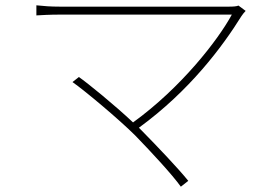

<svg xmlns="http://www.w3.org/2000/svg" viewBox="-20 -679 1040 723"><path d="M878 -658C871 -655 859 -654 843 -654H205C170 -654 145 -656 117 -659V-621C135 -622 167 -624 205 -624H853C801 -528 662 -349 481 -218C411 -284 309 -367 277 -389L253 -370C300 -337 429 -229 490 -168C552 -104 628 -22 661 24L689 2C651 -45 574 -126 514 -187L503 -198C695 -338 818 -504 889 -618C893 -624 899 -632 905 -638Z"/></svg>

Font: Source Han Sans CN ExtraLight
Style: Regular
Weight: 250
Designer: Ryoko NISHIZUKA (kana & ideographs); Paul D. Hunt (Latin, Greek & Cyrillic); Wenlong ZHANG (bopomofo); Sandoll Communica
Foundry: Adobe Systems Incorporated
Version: Version 1.004;PS 1.004;hotconv 16.6.51;makeotf.lib2.5.65220